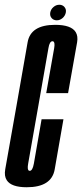

<svg xmlns="http://www.w3.org/2000/svg" viewBox="-48 -784 345 808"><path d="M64.5 4Q-0.5 4 -19.5 -25.5Q-31 -43 -26 -71.5Q-12.5 -146.5 21.5 -339.5Q55.5 -532.5 68.2 -606Q81 -679.5 184 -679.5Q251.5 -679.5 270.5 -649Q281 -632 276.5 -606Q263.5 -532.5 238.5 -392H146.5Q175 -552 180 -581.5Q184 -605.5 176.5 -609.5Q175 -610.5 173 -610.5Q160.5 -610.5 155.8 -581.2Q151 -552 113.5 -339.5Q76 -125.5 70.5 -95.5Q66 -70 73.5 -66Q75 -65 77 -65Q89 -65 94.5 -95.5Q100 -126 127 -282H219Q195.5 -146.5 182.2 -71.2Q169 4 64.5 4ZM191 -698.5Q177.5 -698.5 169.2 -708Q161 -717.5 163.5 -731.5Q166 -745 177 -754.5Q188 -764 202 -764Q215 -764 223.2 -754.5Q231.5 -745 229 -731.5Q226.5 -718 215.5 -708.2Q204.5 -698.5 191 -698.5Z"/></svg>

Font: Anybody UltraCondensed Medium
Style: Italic
Weight: 500
Width: 1
Italic angle: -10°
Designer: Tyler Finck
Foundry: Etcetera Type Company
Version: Version 1.010; ttfautohint (v1.8.3) -l 8 -r 50 -G 200 -x 14 